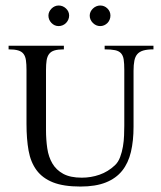

<svg xmlns="http://www.w3.org/2000/svg" viewBox="-20 -665 584 697"><path d="M537.1 -485.8Q514.6 -485.8 500.5 -481.7Q486.3 -477.5 478.5 -468.5Q470.7 -459.5 467.8 -444.6Q464.8 -429.7 464.8 -408.2V-205.1Q464.8 -153.8 455.3 -113.5Q445.8 -73.2 423.6 -45.4Q401.4 -17.6 364.3 -2.7Q327.1 12.2 272 12.2Q210.9 12.2 172.6 -2.9Q134.3 -18.1 112.8 -47.1Q91.3 -76.2 83.7 -118.4Q76.2 -160.6 76.2 -214.8V-411.1Q76.2 -431.6 74.2 -445.8Q72.3 -460 65.7 -469Q59.1 -478 46.1 -481.9Q33.2 -485.8 11.2 -485.8V-499H211.9V-485.8Q190.4 -485.8 177.7 -481.9Q165 -478 158.2 -469Q151.4 -460 149.2 -445.8Q147 -431.6 147 -411.1V-192.9Q147 -158.2 151.6 -126.7Q156.2 -95.2 170.2 -71.5Q184.1 -47.9 209.7 -33.9Q235.4 -20 276.9 -20Q310.5 -20 341.3 -30.8Q372.1 -41.5 397 -64.9Q409.2 -76.2 416 -94.5Q422.9 -112.8 426.3 -133.1Q429.7 -153.3 430.4 -173.3Q431.2 -193.4 431.2 -209V-411.1Q431.2 -434.6 429 -449Q426.8 -463.4 419.2 -471.7Q411.6 -480 397.5 -482.9Q383.3 -485.8 359.9 -485.8V-499H537.1ZM380.9 -608.4Q380.9 -600.6 377.9 -593.5Q375 -586.4 369.9 -581.3Q364.7 -576.2 357.9 -573.2Q351.1 -570.3 343.8 -570.3Q328.6 -570.3 317.1 -581.8Q305.7 -593.3 305.7 -608.4Q305.7 -615.7 308.8 -622.3Q312 -628.9 317.4 -634Q322.8 -639.2 329.6 -642.1Q336.4 -645 343.8 -645Q358.9 -645 369.9 -634.3Q380.9 -623.5 380.9 -608.4ZM231 -608.4Q231 -600.6 227.8 -593.5Q224.6 -586.4 219.5 -581.3Q214.4 -576.2 207.3 -573.2Q200.2 -570.3 192.9 -570.3Q177.7 -570.3 166.7 -581.8Q155.8 -593.3 155.8 -608.4Q155.8 -615.7 158.9 -622.3Q162.1 -628.9 167.2 -634Q172.4 -639.2 179 -642.1Q185.5 -645 192.9 -645Q208 -645 219.5 -634.3Q231 -623.5 231 -608.4Z"/></svg>

Font: Scheherazade Rohingya
Style: Regular
Weight: 400
Designer: SIL International
Foundry: SIL International
Version: Version 2.000 (build 440/429)